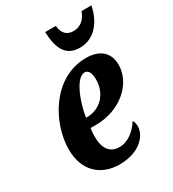

<svg xmlns="http://www.w3.org/2000/svg" viewBox="-187 -866 880 978"><g transform="rotate(-30 253.0 -377.0)"><path d="M348 -606C442 -606 491 -687 506 -764H448C430 -716 400 -696 362 -696C325 -696 300 -718 297 -764H234C237 -670 264 -606 348 -606ZM226 10C347 10 403 -60 403 -113C403 -128 399 -142 393 -149C369 -108 323 -67 270 -67C214 -67 186 -107 186 -177C186 -197 188 -212 190 -225H222C366 -225 475 -323 475 -433C475 -504 429 -546 348 -546C150 -546 39 -337 39 -186C39 -53 123 10 226 10ZM196 -282C211 -378 257 -486 305 -486C326 -486 338 -463 338 -427C338 -340 278 -282 203 -282Z"/></g></svg>

Font: Noto Serif Condensed Extra
Style: Italic
Weight: 800
Width: 3
Italic angle: -12°
Designer: Monotype Design Team
Foundry: Monotype Imaging Inc.
Version: Version 1.901